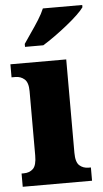

<svg xmlns="http://www.w3.org/2000/svg" viewBox="-54 -801 447 836"><g transform="rotate(-5 169.0 -383.0)"><path d="M11 0V-58H21Q46 -58 61.5 -73Q77 -88 77 -131V-412Q77 -450 60.5 -464.5Q44 -479 21 -479H4V-536H248V-128Q248 -87 264 -72.5Q280 -58 304 -58H314V0ZM74 -619Q87 -639 105 -664.5Q123 -690 140 -717Q157 -744 166 -766H338V-756Q329 -743 308.5 -723.5Q288 -704 260.5 -682Q233 -660 205 -640Q177 -620 154 -606H74Z"/></g></svg>

Font: Noto Serif Condensed Black
Style: Regular
Weight: 900
Width: 3
Designer: Monotype Design Team
Foundry: Monotype Imaging Inc.
Version: Version 2.015; ttfautohint (v1.8.4.7-5d5b)